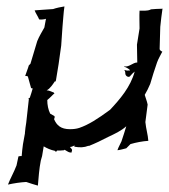

<svg xmlns="http://www.w3.org/2000/svg" viewBox="-20 -455 522 593"><path d="M87 -423C90 -414 97 -405 101 -395C107 -394 117 -395 122 -397L117 -370C111 -359 101 -343 95 -328L74 -258L69 -253C66 -242 61 -231 58 -221V-220C60 -221 64 -220 66 -219L76 -183C78 -182 80 -182 81 -182C79 -173 75 -163 72 -153C71 -152 69 -152 68 -152V-151C69 -151 69 -149 69 -148L61 -76C59 -66 58 -54 57 -45V-43L51 -10C49 2 48 16 47 27C44 27 40 27 37 28L31 56C23 77 12 96 5 114V115C23 111 43 108 61 107C72 111 86 115 96 118H97C99 95 101 66 106 41L110 27C112 17 113 7 115 -3C125 3 136 8 150 11C151 15 155 14 156 10C163 10 171 10 178 9V7L179 8C183 8 190 16 198 16H201L202 15C202 15 201 16 201 15C200 15 204 11 202 6L196 -1C199 -1 202 -2 204 -3C210 -6 213 -6 209 -2C227 1 239 1 254 -5V-4C274 -12 295 -22 314 -32C335 -42 353 -50 370 -65C366 -50 360 -34 355 -18C351 -9 346 -1 343 8V9C352 8 362 5 370 3L383 -10C400 -15 421 -19 438 -20V-21C437 -38 431 -57 429 -78L436 -132C434 -143 429 -154 427 -162C433 -172 439 -184 444 -196L454 -229L465 -262C469 -274 477 -286 481 -295V-296C478 -296 474 -300 473 -303L475 -372C477 -391 479 -410 482 -429L481 -428C469 -428 456 -427 444 -426C445 -426 445 -425 446 -425H444C436 -421 420 -422 411 -422C410 -405 411 -386 411 -367L403 -317C403 -298 404 -279 404 -262C390 -262 379 -247 364 -250L363 -249C368 -248 377 -243 381 -239C383 -236 379 -238 374 -237C371 -237 367 -238 365 -239L364 -238C366 -237 367 -232 367 -230C366 -220 377 -215 381 -219C386 -225 392 -231 396 -234C383 -186 350 -148 320 -116C282 -88 254 -70 225 -60C216 -57 206 -56 196 -56C168 -56 155 -68 147 -87C152 -99 147 -96 135 -104C129 -116 126 -131 126 -146C129 -148 135 -154 145 -164C145 -164 147 -165 148 -165V-166C147 -166 147 -167 146 -168V-170H144C139 -172 131 -176 124 -176C135 -181 144 -196 151 -206V-204C151 -203 152 -202 152 -202L161 -257C164 -276 166 -295 169 -314L173 -372C175 -392 176 -415 179 -435H178C170 -434 152 -430 144 -427C125 -426 104 -424 87 -423Z"/></svg>

Font: Charger Mayhem
Style: Obl
Weight: 400
Designer: Jasper
Foundry: Cannot Into Space Fonts
Version: Version 0.98